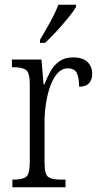

<svg xmlns="http://www.w3.org/2000/svg" viewBox="-20 -786 420 806"><path d="M32 0V-32H37Q74 -32 89.5 -43.5Q105 -55 105 -106V-433Q105 -481 89 -492.5Q73 -504 35 -504H30V-536H154L163 -431H166Q177 -460 191.5 -486Q206 -512 229 -528.5Q252 -545 287 -545Q328 -545 347.5 -525.5Q367 -506 367 -476Q367 -452 354 -437Q341 -422 312 -422Q312 -459 302.5 -479Q293 -499 264 -499Q240 -499 221.5 -478.5Q203 -458 191 -424.5Q179 -391 173 -351.5Q167 -312 167 -275V-103Q167 -54 182.5 -43Q198 -32 235 -32H255V0ZM148 -619Q170 -656 191 -694Q212 -732 225 -766H299V-756Q289 -739 266.5 -711.5Q244 -684 218 -655.5Q192 -627 169 -606H148Z"/></svg>

Font: Noto Serif Bengali Condensed Light
Style: Regular
Weight: 300
Width: 3
Designer: Juan Bruce, Universal Thirst, Indian Type Foundry and the Monotype Design Team.
Foundry: Monotype Imaging Inc.
Version: Version 2.003; ttfautohint (v1.8.4.7-5d5b)